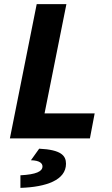

<svg xmlns="http://www.w3.org/2000/svg" viewBox="-20 -671 544 931"><path d="M28 0H416L439 -121H196L302 -651H158ZM79 240C205 236 300 202 300 123C300 84 277 55 170 50L130 106C174 107 186 122 186 136C186 160 156 175 79 179Z"/></svg>

Font: Source Sans Pro
Style: Bold Italic
Weight: 700
Italic angle: -11°
Designer: Paul D. Hunt
Foundry: Adobe Systems Incorporated
Version: Version 3.006;hotconv 1.0.111;makeotfexe 2.5.65597